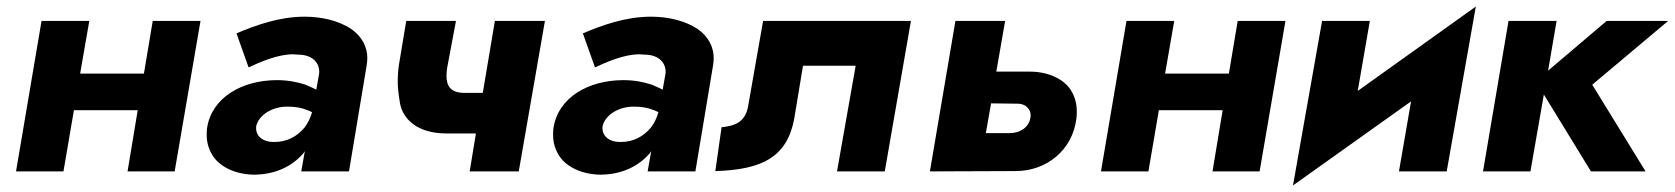

<svg xmlns="http://www.w3.org/2000/svg" viewBox="-20 -524 5120 587"><path d="M447 -460 420 -299H225L253 -460H107L29 0H174L206 -187H401L370 0H514L593 -460Z M740 -318C775 -334 828 -358 876 -358C881 -358 886 -357 891 -357C940 -357 956 -327 956 -306C956 -302 956 -299 955 -295L947 -250C937 -255 926 -260 914 -265C887 -274 858 -279 827 -279C720 -279 627 -226 613 -132C612 -125 612 -118 612 -111C612 -90 617 -71 628 -52C649 -15 699 10 759 10C822 9 873 -15 908 -56C909 -58 911 -60 912 -62L901 0H1047L1101 -324C1102 -332 1103 -339 1103 -346C1103 -378 1089 -411 1053 -436C1016 -460 966 -473 911 -473C834 -473 762 -447 703 -422ZM763 -137C771 -174 814 -198 858 -198C881 -198 901 -195 918 -188C923 -186 929 -184 934 -181C929 -163 921 -147 911 -134C887 -105 855 -90 820 -90C818 -90 817 -90 815 -90C786 -90 763 -106 763 -132C763 -134 763 -135 763 -137Z M1345 -116H1435L1416 0H1566L1646 -460H1493L1456 -240H1400C1355 -240 1345 -264 1345 -293C1345 -300 1346 -308 1347 -316L1374 -460H1222L1200 -328C1197 -309 1196 -291 1196 -273C1196 -254 1199 -232 1203 -208C1212 -159 1257 -116 1345 -116Z M1799 -318C1834 -334 1887 -358 1935 -358C1940 -358 1945 -357 1950 -357C1999 -357 2015 -327 2015 -306C2015 -302 2015 -299 2014 -295L2006 -250C1996 -255 1985 -260 1973 -265C1946 -274 1917 -279 1886 -279C1779 -279 1686 -226 1672 -132C1671 -125 1671 -118 1671 -111C1671 -90 1676 -71 1687 -52C1708 -15 1758 10 1818 10C1881 9 1932 -15 1967 -56C1968 -58 1970 -60 1971 -62L1960 0H2106L2160 -324C2161 -332 2162 -339 2162 -346C2162 -378 2148 -411 2112 -436C2075 -460 2025 -473 1970 -473C1893 -473 1821 -447 1762 -422ZM1822 -137C1830 -174 1873 -198 1917 -198C1940 -198 1960 -195 1977 -188C1982 -186 1988 -184 1993 -181C1988 -163 1980 -147 1970 -134C1946 -105 1914 -90 1879 -90C1877 -90 1876 -90 1874 -90C1845 -90 1822 -106 1822 -132C1822 -134 1822 -135 1822 -137Z M2765 -460H2313L2267 -198C2258 -150 2226 -139 2186 -135L2167 -1C2310 -5 2386 -44 2408 -160L2435 -323H2596L2539 0H2685Z M2901 -460 2823 0 3085 -1C3180 -1 3259 -65 3271 -162C3272 -170 3272 -177 3272 -184C3272 -206 3267 -226 3256 -245C3235 -282 3185 -305 3129 -305C3127 -305 3126 -305 3124 -305H3026L3053 -460ZM2994 -117 3010 -208 3090 -207C3121 -207 3131 -185 3131 -172C3131 -169 3131 -166 3130 -163C3125 -134 3098 -117 3067 -117Z M3764 -460 3737 -299H3542L3570 -460H3424L3346 0H3491L3523 -187H3718L3687 0H3831L3910 -460Z M4168 -460H4022L3933 43L4294 -214L4257 0H4403L4492 -504L4131 -246Z M4592 -460 4514 0H4659L4700 -235L4844 0H5011L4848 -265L5080 -460H4892L4713 -308L4739 -460Z"/></svg>

Font: Jost
Style: Bold Italic
Weight: 700
Italic angle: -5°
Version: Version 3.710